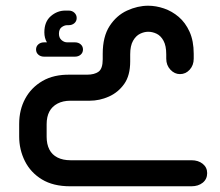

<svg xmlns="http://www.w3.org/2000/svg" viewBox="-20 -651 768 671"><path d="M657 -463V-446Q657 -423 643 -407.5Q629 -392 609 -392Q590 -392 575.5 -407.5Q561 -423 561 -446V-461Q561 -491 551.5 -508.5Q542 -526 527.5 -533Q513 -540 498 -540Q484 -540 469.5 -533Q455 -526 445 -508.5Q435 -491 435 -461V-436Q435 -387 414 -357.5Q393 -328 360.5 -313.5Q328 -299 293 -299H226Q200 -299 181 -289Q162 -279 152.5 -261Q143 -243 143 -217V-173Q143 -147 152.5 -128.5Q162 -110 181 -100.5Q200 -91 226 -91H649Q673 -91 688.5 -78.5Q704 -66 704 -46Q704 -25 688.5 -12.5Q673 0 649 0H225Q166 0 126.5 -24Q87 -48 67 -88Q47 -128 47 -174V-218Q47 -267 68 -306Q89 -345 128.5 -368Q168 -391 225 -390H284Q310 -390 324.5 -400.5Q339 -411 339 -444V-463Q339 -523 363 -560Q387 -597 424 -614Q461 -631 498 -631Q525 -631 553 -621.5Q581 -612 604.5 -592Q628 -572 642.5 -540Q657 -508 657 -463ZM144 -503Q135 -518 135 -538Q135 -575 157.5 -594.5Q180 -614 208 -614H220Q232 -614 240 -606.5Q248 -599 248 -588Q248 -577 240 -570Q232 -563 220 -563H215Q205 -563 195.5 -556Q186 -549 186 -533Q186 -519 195 -511Q204 -503 215 -503H242Q254 -503 262 -496Q270 -489 270 -478Q270 -467 262 -460Q254 -453 242 -453H134Q122 -453 114 -460Q106 -467 106 -478Q106 -489 114 -496Q122 -503 134 -503Z"/></svg>

Font: Beiruti SemiBold
Style: Regular
Weight: 600
Designer: Arlette Boutros
Foundry: Boutros
Version: Version 1.41